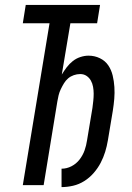

<svg xmlns="http://www.w3.org/2000/svg" viewBox="-20 -755 540 783"><path d="M231 8V-67Q252 -67 271.5 -77Q291 -87 304.5 -104.5Q318 -122 325 -142Q332 -162 335 -183L357 -315Q359 -330 360.5 -344.5Q362 -359 362 -373Q362 -387 359.5 -401Q357 -415 350.5 -426.5Q344 -438 333 -445.5Q322 -453 307 -453Q294 -453 281 -448.5Q268 -444 258 -435.5Q248 -427 241 -415.5Q234 -404 228 -391.5Q222 -379 219 -366.5Q216 -354 214 -342L158 0H73L182 -660H73L85 -735H388L376 -660H267L232 -451Q241 -466 252 -480.5Q263 -495 277 -506Q291 -517 308 -522.5Q325 -528 341 -528Q366 -528 387.5 -517.5Q409 -507 421.5 -488.5Q434 -470 439.5 -447Q445 -424 446.5 -400Q448 -376 446 -352Q444 -328 440 -303L420 -183Q416 -159 409 -136Q402 -113 390.5 -91Q379 -69 362 -49.5Q345 -30 323.5 -16.5Q302 -3 278 2.5Q254 8 231 8Z"/></svg>

Font: Iosevka Medium
Style: Italic
Weight: 500
Italic angle: -9°
Monospace: yes
Designer: Belleve Invis
Foundry: Belleve Invis
Version: Version 32.5.0; ttfautohint (v1.8.4)